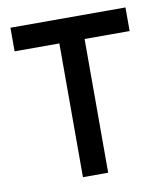

<svg xmlns="http://www.w3.org/2000/svg" viewBox="-70 -639 599 697"><g transform="rotate(-10 229.5 -290.0)"><path d="M15 -493H180V0H273V-493H439V-580H15Z"/></g></svg>

Font: Charger Pro
Style: ExBdNar
Weight: 400
Designer: Jasper
Foundry: Cannot Into Space Fonts
Version: Version 1.09